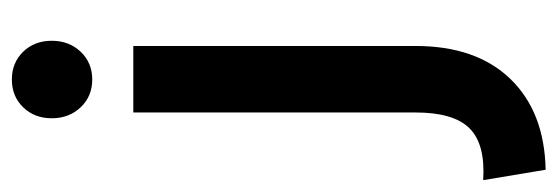

<svg xmlns="http://www.w3.org/2000/svg" viewBox="-356 -400 963 332"><g transform="rotate(-90 126.0 -234.5)"><path d="M202 -577Q183 -557 154 -557Q125 -557 106 -577Q87 -597 87 -627Q87 -657 106 -676.5Q125 -696 154 -696Q183 -696 202 -676.5Q221 -657 221 -627Q221 -597 202 -577ZM-2 227 -20 119Q42 123 69.5 95.5Q97 68 97 2V-486H212V2Q212 107 155 166Q98 225 -2 227Z"/></g></svg>

Font: Montserrat-Arabic
Style: Regular
Weight: 400
Designer: Mohamed Gaber
Foundry: Kief Type Foundry
Version: Version 5.008;PS 005.008;hotconv 1.0.88;makeotf.lib2.5.64775